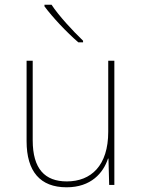

<svg xmlns="http://www.w3.org/2000/svg" viewBox="-20 -786 603 816"><path d="M313 -606H333V-613C290 -654 229 -720 199 -766H169V-759C203 -713 263 -649 313 -606ZM263 10C367 10 419 -51 439 -112H441L444 0H466V-528H440V-226C440 -82 367 -15 264 -15C171 -15 119 -68 119 -190V-528H93V-186C93 -57 151 10 263 10Z"/></svg>

Font: Noto Sans Mono SemiCondensed Thin
Style: Regular
Weight: 100
Width: 4
Designer: Monotype Design Team
Foundry: Monotype Imaging Inc.
Version: Version 2.014